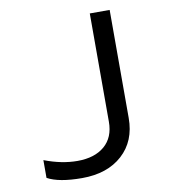

<svg xmlns="http://www.w3.org/2000/svg" viewBox="-81 -784 763 864"><g transform="rotate(-10 300.0 -352.0)"><path d="M66.9 -19V-100.1Q146 -69.8 217.8 -69.8Q296.4 -69.8 341.8 -108.6Q387.2 -147.5 387.2 -219.2V-713.9H478V-220.2Q478 -114.7 409.4 -52.5Q340.8 9.8 225.1 9.8Q119.1 9.8 66.9 -19Z"/></g></svg>

Font: WenQuanYi Micro Hei Mono
Style: Regular
Weight: 400
Foundry: Ascender Corporation
Version: Version 0.2.0-beta